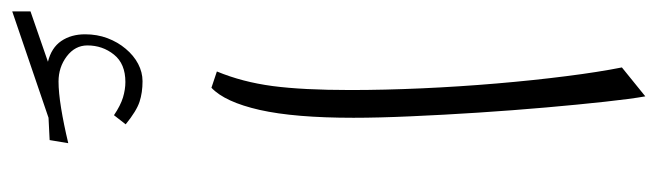

<svg xmlns="http://www.w3.org/2000/svg" viewBox="-460 -355 1122 328"><g transform="rotate(90 101.0 -191.0)"><path d="M14.6 220.7Q14.6 194.8 30.3 175.3Q45.9 155.8 77.1 155.8Q89.8 155.8 103.5 159.9Q117.2 164.1 133.8 175.3L149.4 155.3Q126.5 136.7 110.8 131.6Q95.2 126.5 75.7 126.5Q60.5 126.5 46.1 134Q31.7 141.6 20.3 155.3Q8.8 168.9 2.2 186.5Q-4.4 204.1 -4.4 224.6Q-4.4 248.5 7.1 265.4Q18.6 282.2 42.5 288.1L-43.5 317.9V349.1L138.2 287.1L176.3 285.2L181.6 253.4Q148.9 261.2 121.8 265.6Q94.7 270 76.2 270Q51.8 270 33.2 255.9Q14.6 241.7 14.6 220.7ZM101.6 -732.4 52.2 -692.4Q60.1 -652.8 67.1 -597.4Q74.2 -542 79.6 -478.5Q85 -415 87.9 -350.8Q90.8 -286.6 90.8 -228.5Q90.8 -147.5 84 -95.7Q77.1 -43.9 59.1 -0.5L86.9 8.8Q111.3 -14.2 124.8 -73.7Q138.2 -133.3 138.2 -233.9Q138.2 -276.4 135.7 -331.8Q133.3 -387.2 129.4 -447Q125.5 -506.8 120.6 -562.7Q115.7 -618.7 110.8 -663.3Q106 -708 101.6 -732.4Z"/></g></svg>

Font: Pinar FD VF
Style: Regular
Weight: 300
Designer: Amin Abedi
Version: Version 2.000